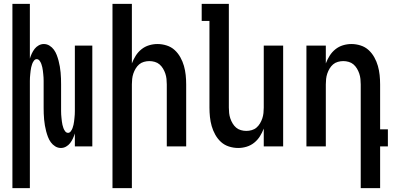

<svg xmlns="http://www.w3.org/2000/svg" viewBox="-20 -755 2040 990"><path d="M44 215V-735H134V-453Q138 -466 144 -479Q150 -492 158.5 -503Q167 -514 179.5 -521Q192 -528 206 -528Q222 -528 235.5 -519.5Q249 -511 258 -498.5Q267 -486 272.5 -471.5Q278 -457 282 -442Q286 -427 288.5 -412Q291 -397 292.5 -381.5Q294 -366 294.5 -350.5Q295 -335 295 -320V-200Q295 -191 295 -182Q295 -173 295.5 -164.5Q296 -156 297 -147Q298 -138 299 -129Q300 -120 302 -111.5Q304 -103 307 -94.5Q310 -86 316 -78Q322 -70 331 -70Q339 -70 345 -78Q351 -86 354 -94.5Q357 -103 359 -111.5Q361 -120 362 -129Q363 -138 364 -147Q365 -156 365.5 -164.5Q366 -173 366 -182Q366 -191 366 -200V-520H456V0H366V-67Q362 -54 356 -41Q350 -28 341.5 -17Q333 -6 320.5 1Q308 8 294 8Q278 8 264.5 -0.5Q251 -9 242 -21.5Q233 -34 227.5 -48.5Q222 -63 218 -78Q214 -93 211.5 -108Q209 -123 207.5 -138.5Q206 -154 205.5 -169.5Q205 -185 205 -200V-320Q205 -329 205 -338Q205 -347 204.5 -355.5Q204 -364 203 -373Q202 -382 201 -391Q200 -400 198 -408.5Q196 -417 193 -425.5Q190 -434 184 -442Q178 -450 169 -450Q161 -450 155 -442Q149 -434 146 -425.5Q143 -417 141 -408.5Q139 -400 138 -391Q137 -382 136 -373Q135 -364 134.5 -355.5Q134 -347 134 -338Q134 -329 134 -320V215Z M560 215V-735H660V-428Q668 -449 680 -468Q692 -487 709.5 -501Q727 -515 748.5 -521.5Q770 -528 792 -528Q816 -528 839.5 -520.5Q863 -513 880.5 -497Q898 -481 910 -459.5Q922 -438 928.5 -415Q935 -392 937.5 -368Q940 -344 940 -320V0H840V-320Q840 -334 838.5 -348Q837 -362 832.5 -375.5Q828 -389 820.5 -401.5Q813 -414 802.5 -423Q792 -432 778 -436Q764 -440 750 -440Q736 -440 722 -436Q708 -432 697.5 -423Q687 -414 679.5 -401.5Q672 -389 667.5 -375.5Q663 -362 661.5 -348Q660 -334 660 -320V215Z M1208 8Q1184 8 1160.5 0.5Q1137 -7 1119.5 -23Q1102 -39 1090 -60.5Q1078 -82 1071.5 -105Q1065 -128 1062.5 -152Q1060 -176 1060 -200V-647H1020V-735H1160V-200Q1160 -186 1161.5 -172Q1163 -158 1167.5 -144.5Q1172 -131 1179.5 -118.5Q1187 -106 1197.5 -97Q1208 -88 1222 -84Q1236 -80 1250 -80Q1264 -80 1278 -84Q1292 -88 1302.5 -97Q1313 -106 1320.5 -118.5Q1328 -131 1332.5 -144.5Q1337 -158 1338.5 -172Q1340 -186 1340 -200V-520H1440V0H1340V-92Q1332 -71 1320 -52Q1308 -33 1290.5 -19Q1273 -5 1251.5 1.5Q1230 8 1208 8Z M1840 215V-320Q1840 -334 1838.5 -348Q1837 -362 1832.5 -375.5Q1828 -389 1820.5 -401.5Q1813 -414 1802.5 -423Q1792 -432 1778 -436Q1764 -440 1750 -440Q1736 -440 1722 -436Q1708 -432 1697.5 -423Q1687 -414 1679.5 -401.5Q1672 -389 1667.5 -375.5Q1663 -362 1661.5 -348Q1660 -334 1660 -320V0H1560V-520H1660V-428Q1668 -449 1680 -468Q1692 -487 1709.5 -501Q1727 -515 1748.5 -521.5Q1770 -528 1792 -528Q1816 -528 1839.5 -520.5Q1863 -513 1880.5 -497Q1898 -481 1910 -459.5Q1922 -438 1928.5 -415Q1935 -392 1937.5 -368Q1940 -344 1940 -320V-88H1980V0H1940V215Z"/></svg>

Font: Iosevka Term Curly Semibold
Style: Regular
Weight: 600
Designer: Belleve Invis
Foundry: Belleve Invis
Version: Version 32.3.0